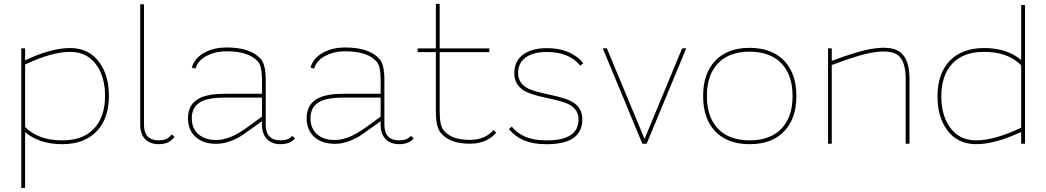

<svg xmlns="http://www.w3.org/2000/svg" viewBox="-20 -732 5326 978"><path d="M107.9 -85.4Q174.3 -17.1 296.9 -17.1H298.3Q403.3 -17.1 459.5 -77.6Q515.1 -137.2 515.1 -243.7Q515.1 -337.4 473.6 -397.9Q425.8 -467.8 336.9 -467.8Q244.1 -467.8 107.9 -403.3ZM107.9 -485.8V-424.8Q240.2 -487.3 336.9 -487.3Q434.6 -487.3 487.8 -412.1Q534.7 -345.7 534.7 -243.7Q534.7 -128.9 473.1 -64Q410.6 2.4 296.9 2.4Q180.2 2.4 107.9 -59.1V225.1H88.4V-485.8Z M854.5 -47.4 869.1 -34.7 862.8 -27.3Q837.4 2.4 789.6 2.4Q744.1 2.4 718.8 -23.9Q694.3 -50.3 694.3 -95.7V-710.4H713.4V-95.7Q713.4 -17.1 789.6 -17.1Q828.6 -17.1 848.1 -40Z M1314.5 -234.9H1127Q1051.3 -234.9 1012.7 -218.3Q957 -193.8 957 -129.9Q957 -76.2 992.2 -46.9Q1025.4 -19 1080.1 -19H1081.5Q1138.2 -19 1204.6 -60.1Q1227.5 -74.2 1261.2 -99.1Q1309.1 -134.8 1314.5 -138.2ZM1482.9 -27.3Q1457.5 2.4 1409.7 2.4Q1364.3 2.4 1339.4 -23.9Q1314.5 -50.3 1314.5 -95.7V-114.7Q1222.2 -47.9 1205.1 -37.6Q1140.1 0.5 1081.5 0.5H1080.1Q1017.1 0.5 978.5 -32.7Q937.5 -68.4 937.5 -129.9Q937.5 -203.1 998.5 -232.9Q1043 -254.4 1127 -254.4H1314.5V-326.2Q1314.5 -394 1294.4 -417.5Q1249 -470.7 1133.3 -470.7Q1080.6 -470.7 1039.1 -450.7Q988.8 -427.2 975.6 -382.3L957 -387.7Q972.2 -439.5 1026.9 -466.8Q1073.7 -490.2 1133.3 -490.2Q1257.8 -490.2 1309.6 -430.2Q1333.5 -401.4 1333.5 -326.2V-95.7Q1334 -17.1 1409.7 -17.1Q1448.7 -17.1 1468.3 -40Z M1918.9 -234.9H1731.4Q1655.8 -234.9 1617.2 -218.3Q1561.5 -193.8 1561.5 -129.9Q1561.5 -76.2 1596.7 -46.9Q1629.9 -19 1684.6 -19H1686Q1742.7 -19 1809.1 -60.1Q1832 -74.2 1865.7 -99.1Q1913.6 -134.8 1918.9 -138.2ZM2087.4 -27.3Q2062 2.4 2014.2 2.4Q1968.8 2.4 1943.8 -23.9Q1918.9 -50.3 1918.9 -95.7V-114.7Q1826.7 -47.9 1809.6 -37.6Q1744.6 0.5 1686 0.5H1684.6Q1621.6 0.5 1583 -32.7Q1542 -68.4 1542 -129.9Q1542 -203.1 1603 -232.9Q1647.5 -254.4 1731.4 -254.4H1918.9V-326.2Q1918.9 -394 1898.9 -417.5Q1853.5 -470.7 1737.8 -470.7Q1685.1 -470.7 1643.6 -450.7Q1593.3 -427.2 1580.1 -382.3L1561.5 -387.7Q1576.7 -439.5 1631.3 -466.8Q1678.2 -490.2 1737.8 -490.2Q1862.3 -490.2 1914.1 -430.2Q1938 -401.4 1938 -326.2V-95.7Q1938.5 -17.1 2014.2 -17.1Q2053.2 -17.1 2072.8 -40Z M2107.4 -466.3V-485.4H2200.2V-712.4H2219.7V-485.4H2472.7V-466.3H2219.7V-164.1Q2219.7 -93.8 2238.8 -69.3Q2277.8 -19.5 2372.6 -19.5Q2451.2 -19.5 2493.2 -69.3L2507.8 -56.6Q2460.4 0 2372.6 0Q2268.6 0 2223.6 -57.1Q2200.2 -86.9 2200.2 -164.1V-466.3Z M2951.2 -409.7 2936 -397.5Q2878.9 -467.3 2765.6 -467.3Q2704.1 -467.3 2666 -444.8Q2619.1 -417 2619.1 -359.4Q2619.1 -307.6 2669.9 -281.2Q2698.7 -266.6 2782.7 -249Q2862.8 -231.9 2895 -213.4Q2946.3 -183.1 2946.3 -124.5Q2946.3 -1 2775.4 2.4H2757.8Q2634.8 2.4 2572.3 -74.2L2586.9 -86.9Q2644 -17.1 2757.8 -17.1H2775.4Q2926.8 -20 2926.8 -124.5Q2926.8 -175.8 2875.5 -201.7Q2847.7 -215.8 2763.2 -233.4Q2683.1 -250.5 2650.4 -269.5Q2599.6 -300.3 2599.6 -359.4Q2599.6 -425.3 2651.9 -459Q2695.8 -486.8 2765.6 -486.8Q2888.2 -486.8 2951.2 -409.7Z M3263.2 -24.4 3454.6 -485.8H3475.6L3273.9 0H3252L3050.3 -485.8H3071.3Z M3622.6 -421.9Q3685.1 -488.3 3798.8 -488.3Q3912.6 -487.8 3975.1 -421.9Q4036.6 -356.9 4036.6 -242.7Q4036.6 -128.4 3975.1 -64Q3912.6 2.4 3798.8 2.4Q3685.5 2.4 3622.6 -63.5Q3561.5 -128.4 3561.5 -242.7Q3561.5 -357.4 3622.6 -421.9ZM3636.2 -77.6Q3693.4 -17.1 3798.8 -17.1Q3904.3 -17.1 3961.4 -77.6Q4017.1 -136.7 4017.1 -242.7Q4017.1 -349.1 3961.4 -408.2Q3904.3 -468.3 3798.8 -468.8Q3693.4 -468.8 3636.2 -408.2Q3580.6 -349.1 3580.6 -242.7Q3580.6 -136.7 3636.2 -77.6Z M4216.8 0H4197.8V-485.8H4216.8V-421.9Q4332 -464.8 4396 -478.5Q4444.3 -488.8 4481.4 -488.8Q4535.2 -488.8 4564.9 -466.8Q4612.8 -430.7 4612.8 -330.1V0H4593.3V-330.1Q4593.3 -420.9 4553.2 -451.2Q4528.8 -469.7 4481.4 -469.7Q4442.9 -469.7 4388.7 -457Q4329.1 -442.9 4216.8 -400.9Z M5181.6 -399.4Q5115.2 -467.8 4993.2 -467.8H4991.7Q4886.7 -467.8 4830.1 -407.2Q4774.9 -347.7 4774.9 -241.2Q4774.9 -147.5 4816.4 -86.9Q4863.8 -17.1 4952.6 -17.1Q5045.4 -17.1 5181.6 -81.5ZM5201.2 0H5181.6V-60.1Q5049.3 2.4 4952.6 2.4Q4855.5 2.4 4802.2 -72.8Q4755.4 -139.2 4755.4 -241.2Q4755.4 -356 4816.4 -420.9Q4879.4 -487.3 4993.2 -487.3Q5109.4 -487.3 5181.6 -426.3V-706.1H5201.2Z"/></svg>

Font: Fortheenas_01
Style: Regular
Weight: 100
Designer: Situjuh Nazara
Version: Version 1.10 September 8, 2014